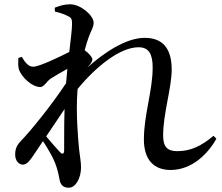

<svg xmlns="http://www.w3.org/2000/svg" viewBox="-20 -822 1040 898"><path d="M218 -455C236 -466 266 -484 295 -500L289 -433C220 -328 121 -207 77 -162C57 -141 51 -123 51 -99C51 -70 68 -52 87 -52C108 -53 120 -72 136 -95L181 -162C205 -126 229 -83 238 -59C248 -33 253 -11 258 15C262 41 274 56 302 56C335 56 359 9 359 -39C359 -64 354 -88 350 -123C344 -185 335 -296 342 -393L343 -406C432 -514 543 -601 628 -601C677 -601 694 -568 694 -506C694 -397 653 -286 653 -170C653 -72 702 -27 778 -27C878 -27 953 -103 992 -173L979 -187C920 -138 871 -115 809 -115C763 -115 743 -135 743 -188C743 -292 783 -410 783 -497C783 -594 742 -645 657 -645C568 -645 466 -575 387 -505L389 -507C403 -523 412 -532 412 -545C412 -554 394 -575 376 -587C383 -612 389 -633 394 -646C406 -681 418 -693 418 -716C418 -749 358 -802 308 -802C282 -802 259 -795 236 -786L237 -768C262 -762 282 -755 295 -748C313 -740 317 -734 317 -712C317 -687 311 -638 304 -579C255 -554 163 -510 135 -510C114 -510 98 -528 82 -556L66 -551C65 -535 64 -514 68 -499C80 -461 130 -415 168 -415C187 -415 197 -441 218 -455ZM282 -312C279 -234 281 -159 280 -119C280 -101 272 -99 261 -110C249 -123 219 -156 196 -184Z"/></svg>

Font: Noto Serif JP SemiBold
Style: Regular
Weight: 600
Designer: Ryoko NISHIZUKA 西塚涼子 (kana & ideographs); Frank Grießhammer (Latin, Greek & Cyrillic); Wenlong ZHANG 张文龙 (bopomofo); San
Foundry: Adobe
Version: Version 2.001;hotconv 1.1.0;makeotfexe 2.6.0